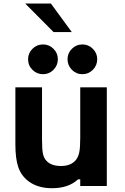

<svg xmlns="http://www.w3.org/2000/svg" viewBox="-20 -1022 686 1055"><path d="M274.4 -845.7 118.7 -1002.4H259.8L374.5 -845.7ZM216.8 -614.3Q182.6 -614.3 158.4 -638.2Q134.3 -662.1 134.3 -696.8Q134.3 -730 158.4 -753.9Q182.6 -777.8 216.8 -777.8Q250 -777.8 273.9 -753.9Q297.9 -730 297.9 -696.8Q297.9 -662.6 273.9 -638.4Q250 -614.3 216.8 -614.3ZM433.1 -614.3Q398.9 -614.3 375 -638.4Q351.1 -662.6 351.1 -696.8Q351.1 -730 375 -753.9Q398.9 -777.8 433.1 -777.8Q466.3 -777.8 490.2 -753.9Q514.2 -730 514.2 -696.8Q514.2 -662.6 490.2 -638.4Q466.3 -614.3 433.1 -614.3ZM265.6 12.2Q186 12.2 134.3 -27.8Q96.2 -57.6 80.3 -104Q64.5 -150.4 64.5 -229V-542H210.9V-252.4Q210.9 -200.2 216.3 -176Q221.7 -151.9 236.8 -136.7Q263.2 -109.9 315.4 -109.9Q372.1 -109.9 398.9 -145.5Q411.1 -161.6 416 -187.5Q420.9 -213.4 420.9 -264.6V-542H566.9V0H420.9V-36.6H408.7Q356.9 12.2 265.6 12.2Z"/></svg>

Font: Acari Sans Neue Black
Style: Regular
Weight: 900
Designer: Alfredo Marco Pradil
Foundry: Alfredo Marco Pradil
Version: Version 1.045;June 16, 2019;FontCreator 11.5.0.2425 64-bit; 